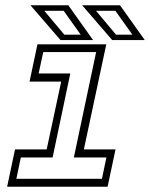

<svg xmlns="http://www.w3.org/2000/svg" viewBox="-20 -708 569 728"><path d="M7 0 37 -141.5H157L212 -398.5H92L122 -540H383L298 -141.5H418L388 0ZM42 -30H366.5L383.5 -111H260L344.5 -510.5H144L126.5 -429.5H246.5L179.5 -111H59ZM529 -556H405.5L291.5 -688H435ZM482 -576.5 417.5 -667H344L420 -576.5ZM333 -556H209.5L95.5 -688H239ZM286 -576.5 221.5 -667H148L224 -576.5Z"/></svg>

Font: Tourney Expanded Light
Style: Italic
Weight: 300
Width: 7
Italic angle: -12°
Designer: Tyler Finck
Foundry: Etcetera Type Co
Version: Version 1.010; ttfautohint (v1.8.3)